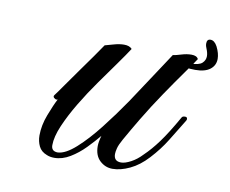

<svg xmlns="http://www.w3.org/2000/svg" viewBox="-53 -446 624 522"><g transform="rotate(10 258.5 -185.0)"><path d="M287 11Q267 11 252 -3Q237 -17 237 -43Q237 -54 242 -72Q228 -55 209.5 -36Q191 -17 169.5 -4Q148 9 126 9Q114 9 105 5Q89 -1 82.5 -14.5Q76 -28 76 -44Q76 -72 87.5 -102Q99 -132 108 -149Q107 -148 105 -148Q101 -148 97.5 -151.5Q94 -155 97 -159Q104 -168 118.5 -189Q133 -210 151 -235Q169 -260 184.5 -282Q200 -304 208 -316Q216 -318 231.5 -322.5Q247 -327 260 -327Q275 -327 282 -319Q271 -302 251 -274Q231 -246 207.5 -213Q184 -180 163 -145Q142 -110 128.5 -78.5Q115 -47 115 -24Q115 -7 133 -7Q154 -8 182.5 -33.5Q211 -59 241.5 -98Q272 -137 300 -178Q345 -246 370 -284Q395 -322 395 -322Q403 -323 417.5 -327.5Q432 -332 445 -332Q460 -332 464 -323Q457 -312 435.5 -282Q414 -252 387.5 -213Q361 -174 337 -134Q329 -121 319 -103.5Q309 -86 301 -72Q292 -56 289.5 -46Q287 -36 287 -30Q287 -10 307 -10Q318 -10 334 -18.5Q350 -27 364 -42Q383 -60 402.5 -86.5Q422 -113 448 -159Q450 -163 457 -163Q462 -163 463 -159.5Q464 -156 462 -153Q443 -122 425.5 -93.5Q408 -65 383 -38Q360 -13 334.5 -1Q309 11 287 11ZM462 -293Q447 -293 436.5 -295Q426 -297 418 -301Q410 -304 410 -308Q410 -314 418 -312Q424 -310 432 -309Q440 -308 447 -308Q470 -308 478.5 -316Q487 -324 487 -335Q487 -344 482 -356Q481 -358 480 -361.5Q479 -365 479 -369Q479 -381 489 -381Q500 -381 508 -366Q517 -348 517 -333Q517 -315 503 -304Q489 -293 462 -293Z"/></g></svg>

Font: Fleur De Leah
Style: Regular
Weight: 400
Designer: Robert E. Leuschke
Foundry: Robert E. Leuschke
Version: Version 1.010; ttfautohint (v1.8.3)